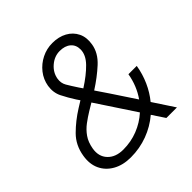

<svg xmlns="http://www.w3.org/2000/svg" viewBox="-192 -863 1027 1027"><g transform="rotate(-45 321.0 -350.0)"><path d="M221 15Q162 15 119.5 -9Q77 -33 57.5 -74.5Q38 -116 47 -171Q58 -240 104 -286Q150 -332 209 -369L246 -392L233 -411Q208 -450 189.5 -487Q171 -524 178 -569Q185 -611 211 -644Q237 -677 275 -696Q313 -715 356 -715Q404 -715 439.5 -695.5Q475 -676 492 -641Q509 -606 501 -559Q492 -504 444 -460Q396 -416 335 -377L383 -306L471 -173Q513 -233 526 -309H589Q580 -255 558.5 -207Q537 -159 505 -120L584 0H504L457 -71Q409 -30 348.5 -7.5Q288 15 221 15ZM287 -448 302 -426Q363 -465 401 -504Q439 -543 439 -584Q439 -618 416 -637.5Q393 -657 354 -657Q314 -657 281 -629Q248 -601 241 -561Q236 -531 250 -507Q264 -483 287 -448ZM110 -163Q101 -110 132.5 -76.5Q164 -43 222 -43Q280 -43 332 -63.5Q384 -84 425 -121L324 -274L279 -342L239 -318Q211 -301 183.5 -280.5Q156 -260 136.5 -232Q117 -204 110 -163Z"/></g></svg>

Font: Figtree Light
Style: Italic
Weight: 300
Italic angle: -9.5°
Foundry: Erik Kennedy
Version: Version 2.001; ttfautohint (v1.8.4.7-5d5b);gftools[0.9.27]